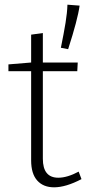

<svg xmlns="http://www.w3.org/2000/svg" viewBox="-20 -792 385 820"><path d="M328 -27Q261 8 211 8Q165 8 139 -21Q113 -50 113 -107V-488H16V-517L113 -525V-644L163 -651V-525H312L310 -488H163V-114Q163 -33 229 -33Q267 -33 316 -59ZM240 -588Q253 -652 260 -695Q267 -738 268 -772L320 -768Q312 -709 271 -582Z"/></svg>

Font: Bitter Pro Light
Style: Regular
Weight: 300
Designer: Sol Matas, and Bitter project Authors
Foundry: Sol Matas
Version: Version 1.010